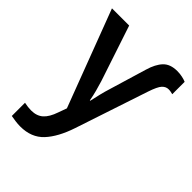

<svg xmlns="http://www.w3.org/2000/svg" viewBox="-228 -663 1018 1018"><g transform="rotate(45 281.5 -153.5)"><path d="M111 245Q93 245 75 242.5Q57 240 40 237V138Q68 144 92 144Q133 144 158.5 121.5Q184 99 201 49L218 2L12 -542H141L245 -229Q253 -203 261 -173.5Q269 -144 274 -114H277Q283 -142 290.5 -173Q298 -204 306 -229L369 -439Q385 -494 412.5 -523Q440 -552 492 -552Q512 -552 530.5 -548Q549 -544 560 -539V-446Q553 -448 545 -449.5Q537 -451 528 -451Q508 -451 492.5 -434.5Q477 -418 459 -364L323 45Q291 141 242.5 193Q194 245 111 245Z"/></g></svg>

Font: Noto Sans Mono SemiCondensed SemiBold
Style: Regular
Weight: 600
Width: 4
Designer: Monotype Design Team
Foundry: Monotype Imaging Inc.
Version: Version 2.014; ttfautohint (v1.8.4.7-5d5b)